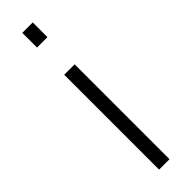

<svg xmlns="http://www.w3.org/2000/svg" viewBox="-264 -759 756 756"><g transform="rotate(-45 113.5 -381.0)"><path d="M142.6 0H84.5V-528.3H142.6ZM142.6 -679.7H84.5V-761.7H142.6Z"/></g></svg>

Font: Franko
Style: Light
Weight: 300
Designer: Google
Version: Version 1.200310; 2013